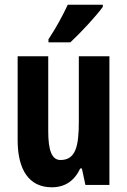

<svg xmlns="http://www.w3.org/2000/svg" viewBox="-20 -786 541 816"><path d="M417 -757V-766H268C247 -721 221 -672 186 -619V-606H279C325 -649 390 -719 417 -757ZM445 -547H315V-269C315 -165 302 -106 237 -106C200 -106 185 -147 185 -229V-547H55V-190C55 -65 103 10 200 10C256 10 296 -17 321 -70H328L343 0H445Z"/></svg>

Font: Noto Sans Arabic UI XCn
Style: Bold
Weight: 700
Width: 2
Designer: Monotype Design Team, Nadine Chahine and Nizar Qandah
Foundry: Monotype Imaging Inc.
Version: Version 2.010